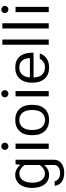

<svg xmlns="http://www.w3.org/2000/svg" viewBox="942 -1704 998 2922"><g transform="rotate(-90 1441.0 -243.0)"><path d="M42 -252Q42 -330.6 65.9 -388.4Q89.8 -446.3 134.5 -478.3Q179.2 -510.3 240.2 -510.3Q285.6 -510.3 324.2 -490Q362.8 -469.7 394 -432.6L402.8 -505.4H470.7V79.1Q470.7 128.9 444.6 163.8Q418.5 198.7 373.3 217Q328.1 235.4 271 235.4Q185.5 235.4 132.8 195.8Q80.1 156.2 74.7 90.3H144.5Q150.9 127.4 184.3 150.1Q217.8 172.9 268.1 172.9Q318.8 172.9 355 148.9Q391.1 125 391.1 79.1V-68.8Q360.4 -33.2 322.3 -14.2Q284.2 4.9 239.7 4.9Q147.9 4.9 95 -64.9Q42 -134.8 42 -252ZM121.6 -252Q121.6 -164.1 158.7 -111.1Q195.8 -58.1 260.7 -58.1Q299.3 -58.1 332.8 -79.6Q366.2 -101.1 391.1 -137.2V-367.7Q366.2 -403.8 332.5 -425.5Q298.8 -447.3 260.7 -447.3Q195.8 -447.3 158.7 -393.8Q121.6 -340.3 121.6 -252Z M621.1 -668.5Q621.1 -691.4 636.7 -706.8Q652.3 -722.2 675.8 -722.2Q699.2 -722.2 715.1 -706.8Q731 -691.4 731 -668.5Q731 -646 715.1 -629.9Q699.2 -613.8 675.8 -613.8Q652.3 -613.8 636.7 -629.9Q621.1 -646 621.1 -668.5ZM636.2 -505.4H716.3V0H636.2Z M1075.7 -509.8Q1181.2 -509.8 1244.1 -444.8Q1307.1 -379.9 1307.1 -252.4Q1307.1 -125 1243.9 -59.8Q1180.7 5.4 1075.7 5.4Q971.2 5.4 907.7 -59.8Q844.2 -125 844.2 -252.4Q844.2 -379.9 907.5 -444.8Q970.7 -509.8 1075.7 -509.8ZM1075.7 -447.8Q1007.8 -447.8 965.8 -399.7Q923.8 -351.6 923.8 -252.4Q923.8 -153.3 965.6 -105.2Q1007.3 -57.1 1075.7 -57.1Q1144 -57.1 1186 -105.2Q1228 -153.3 1228 -252.4Q1228 -351.6 1186 -399.7Q1144 -447.8 1075.7 -447.8Z M1420.4 -668.5Q1420.4 -691.4 1436 -706.8Q1451.7 -722.2 1475.1 -722.2Q1498.5 -722.2 1514.4 -706.8Q1530.3 -691.4 1530.3 -668.5Q1530.3 -646 1514.4 -629.9Q1498.5 -613.8 1475.1 -613.8Q1451.7 -613.8 1436 -629.9Q1420.4 -646 1420.4 -668.5ZM1435.5 -505.4H1515.6V0H1435.5Z M1722.7 -231Q1724.1 -154.3 1762.7 -106.2Q1801.3 -58.1 1876.5 -58.1Q1927.7 -58.1 1960.4 -81.3Q1993.2 -104.5 2006.8 -136.7H2089.4Q2067.9 -71.8 2012.5 -33.2Q1957 5.4 1874 5.4Q1765.1 5.4 1704.3 -62.7Q1643.6 -130.9 1643.6 -252.4Q1643.6 -374.5 1704.8 -442.1Q1766.1 -509.8 1870.6 -509.8Q1954.1 -509.8 2005.4 -474.9Q2056.6 -439.9 2079.6 -377.2Q2102.5 -314.5 2099.1 -231ZM1723.6 -287.1H2019Q2016.6 -333 2001.5 -369.1Q1986.3 -405.3 1955.1 -426.5Q1923.8 -447.8 1871.1 -447.8Q1803.7 -447.8 1765.6 -403.1Q1727.5 -358.4 1723.6 -287.1Z M2300.8 0H2221.7V-706.1H2300.8Z M2548.3 0H2469.2V-706.1H2548.3Z M2702.6 -668.5Q2702.6 -691.4 2718.3 -706.8Q2733.9 -722.2 2757.3 -722.2Q2780.8 -722.2 2796.6 -706.8Q2812.5 -691.4 2812.5 -668.5Q2812.5 -646 2796.6 -629.9Q2780.8 -613.8 2757.3 -613.8Q2733.9 -613.8 2718.3 -629.9Q2702.6 -646 2702.6 -668.5ZM2717.8 -505.4H2797.9V0H2717.8Z"/></g></svg>

Font: Estedad-FD Regular
Style: FD-Regular
Weight: 400
Designer: Amin Abedi
Version: Version 7.3